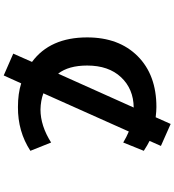

<svg xmlns="http://www.w3.org/2000/svg" viewBox="28 -885 944 1040"><g transform="rotate(90 500.0 -365.0)"><path d="M485.4 -127.9Q525.4 -113.3 573.2 -112.3Q661.1 -112.3 752 -169.9L796.9 -57.6Q692.4 10.7 559.6 9.8Q486.3 9.8 431.6 -7.8L388.7 86.9L270.5 35.2L315.4 -66.4Q182.6 -164.1 182.6 -365.2Q182.6 -537.1 284.2 -638.7Q385.7 -740.2 559.6 -740.2Q581.1 -740.2 615.2 -736.3L651.4 -817.4L770.5 -764.6L743.2 -703.1Q763.7 -693.4 796.9 -671.9L752 -560.5Q720.7 -579.1 692.4 -590.8ZM378.9 -208 562.5 -617.2Q461.9 -616.2 398.4 -548.8Q335 -481.4 335 -365.2Q335 -264.6 378.9 -208Z"/></g></svg>

Font: Gen Shin Gothic Monospace Bold
Style: Bold
Weight: 700
Designer: [Source Han Sans]
Ryoko NISHIZUKA  (kana & ideographs); Paul D. Hunt (Latin, Greek & Cyrillic); Wenlong ZHANG  (bopomofo
Version: Version 1.002.20150607